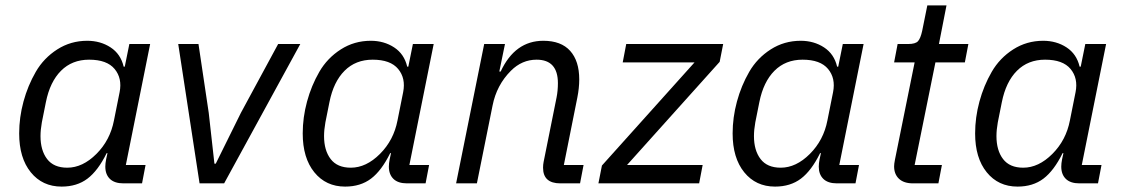

<svg xmlns="http://www.w3.org/2000/svg" viewBox="-20 -679 4163 711"><path d="M506 0H437Q404 0 387 -16.5Q370 -33 370 -62Q370 -74 373 -89L378 -112H375Q343 -47 304 -17.5Q265 12 208 12Q137 12 94 -41Q51 -94 51 -185Q51 -244 67 -303Q83 -362 112.5 -413Q142 -464 192 -496Q242 -528 303 -528Q352 -528 389.5 -503.5Q427 -479 438 -432H442L459 -516H536L446 -68H519ZM229 -58Q286 -58 337 -109Q388 -160 402 -233L423 -338Q433 -389 404.5 -423.5Q376 -458 310 -458Q247 -458 206 -417Q165 -376 150 -301L135 -226Q130 -198 130 -175Q130 -122 154.5 -90Q179 -58 229 -58Z M810 0H719L640 -516H715L753 -261L774 -73H779L872 -261L1010 -516H1092Z M1556 0H1487Q1454 0 1437 -16.5Q1420 -33 1420 -62Q1420 -74 1423 -89L1428 -112H1425Q1393 -47 1354 -17.5Q1315 12 1258 12Q1187 12 1144 -41Q1101 -94 1101 -185Q1101 -244 1117 -303Q1133 -362 1162.5 -413Q1192 -464 1242 -496Q1292 -528 1353 -528Q1402 -528 1439.5 -503.5Q1477 -479 1488 -432H1492L1509 -516H1586L1496 -68H1569ZM1279 -58Q1336 -58 1387 -109Q1438 -160 1452 -233L1473 -338Q1483 -389 1454.5 -423.5Q1426 -458 1360 -458Q1297 -458 1256 -417Q1215 -376 1200 -301L1185 -226Q1180 -198 1180 -175Q1180 -122 1204.5 -90Q1229 -58 1279 -58Z M1746 0H1669L1773 -516H1850L1829 -414H1834Q1887 -528 1992 -528Q2058 -528 2091.5 -490.5Q2125 -453 2125 -385Q2125 -353 2118 -318L2068 -68H2141L2128 0H2055Q1991 0 1991 -58Q1991 -69 1993 -79L2041 -318Q2046 -343 2046 -371Q2046 -458 1967 -458Q1913 -458 1872 -417Q1819 -364 1804 -288Z M2569 0H2196L2209 -66L2552 -448H2286L2299 -516H2658L2645 -450L2302 -68H2582Z M3148 0H3079Q3046 0 3029 -16.5Q3012 -33 3012 -62Q3012 -74 3015 -89L3020 -112H3017Q2985 -47 2946 -17.5Q2907 12 2850 12Q2779 12 2736 -41Q2693 -94 2693 -185Q2693 -244 2709 -303Q2725 -362 2754.5 -413Q2784 -464 2834 -496Q2884 -528 2945 -528Q2994 -528 3031.5 -503.5Q3069 -479 3080 -432H3084L3101 -516H3178L3088 -68H3161ZM2871 -58Q2928 -58 2979 -109Q3030 -160 3044 -233L3065 -338Q3075 -389 3046.5 -423.5Q3018 -458 2952 -458Q2889 -458 2848 -417Q2807 -376 2792 -301L2777 -226Q2772 -198 2772 -175Q2772 -122 2796.5 -90Q2821 -58 2871 -58Z M3455 0H3361Q3327 0 3309 -17Q3291 -34 3291 -63Q3291 -72 3294 -87L3367 -448H3291L3304 -516H3343Q3370 -516 3379.5 -526.5Q3389 -537 3395 -565L3414 -659H3485L3457 -516H3566L3553 -448H3444L3367 -68H3468Z M4046 0H3977Q3944 0 3927 -16.5Q3910 -33 3910 -62Q3910 -74 3913 -89L3918 -112H3915Q3883 -47 3844 -17.5Q3805 12 3748 12Q3677 12 3634 -41Q3591 -94 3591 -185Q3591 -244 3607 -303Q3623 -362 3652.5 -413Q3682 -464 3732 -496Q3782 -528 3843 -528Q3892 -528 3929.5 -503.5Q3967 -479 3978 -432H3982L3999 -516H4076L3986 -68H4059ZM3769 -58Q3826 -58 3877 -109Q3928 -160 3942 -233L3963 -338Q3973 -389 3944.5 -423.5Q3916 -458 3850 -458Q3787 -458 3746 -417Q3705 -376 3690 -301L3675 -226Q3670 -198 3670 -175Q3670 -122 3694.5 -90Q3719 -58 3769 -58Z"/></svg>

Font: Aneliza
Style: Italic
Weight: 400
Italic angle: -11.31°
Designer: Mike Abbink, Paul van der Laan, Pieter van Rosmalen
Foundry: Bold Monday
Version: Version 3.0